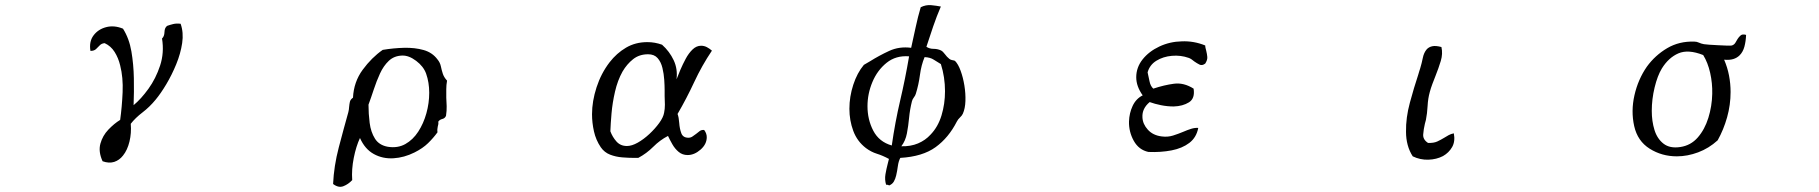

<svg xmlns="http://www.w3.org/2000/svg" viewBox="-20 -651 7040 743"><path d="M679 -559Q691 -525 685 -484.5Q679 -444 662 -402.5Q645 -361 623.5 -325Q602 -289 582 -265Q559 -237 531.5 -216Q504 -195 486 -172Q489 -136 481 -103Q473 -70 456 -49Q442 -31 422 -24.5Q402 -18 377 -27Q360 -64 368.5 -95Q377 -126 399.5 -149.5Q422 -173 445 -187Q452 -237 454.5 -294Q457 -351 445 -398Q438 -427 423.5 -450Q409 -473 385 -484Q373 -483 366 -475.5Q359 -468 351.5 -461Q344 -454 330 -454Q324 -490 342 -514Q360 -538 391 -546Q422 -554 456 -540Q480 -502 488.5 -452Q497 -402 498 -348.5Q499 -295 497 -244Q526 -268 554.5 -307.5Q583 -347 599.5 -397Q616 -447 607 -502Q616 -510 616.5 -527Q617 -544 627 -551Q638 -555 650.5 -558Q663 -561 679 -559Z M1710 -339Q1707 -322 1707 -306Q1707 -290 1707 -273Q1708 -257 1708.5 -240Q1709 -223 1706 -203Q1702 -193 1691.5 -190.5Q1681 -188 1676 -180Q1677 -174 1676 -169.5Q1675 -165 1674 -161Q1673 -156 1672.5 -151Q1672 -146 1673 -139Q1657 -117 1636.5 -97Q1616 -77 1584 -61Q1544 -41 1502.5 -38.5Q1461 -36 1426.5 -55Q1392 -74 1373 -117Q1358 -85 1349 -40Q1340 5 1343 46Q1328 62 1309 69.5Q1290 77 1269 61Q1272 -8 1291 -80.5Q1310 -153 1328 -217Q1329 -222 1330 -227Q1331 -232 1331 -237Q1332 -248 1334 -257Q1336 -266 1346 -273Q1349 -334 1383.5 -381Q1418 -428 1461 -458Q1503 -465 1544 -466Q1585 -467 1619 -457.5Q1653 -448 1673 -421Q1683 -409 1686 -394.5Q1689 -380 1693.5 -366Q1698 -352 1710 -339ZM1629 -366Q1619 -394 1590.5 -415.5Q1562 -437 1536 -436Q1505 -435 1484.5 -415.5Q1464 -396 1450.5 -366.5Q1437 -337 1426.5 -305Q1416 -273 1406 -246Q1406 -211 1410.5 -175.5Q1415 -140 1431 -114.5Q1447 -89 1481 -83Q1519 -77 1548.5 -93.5Q1578 -110 1598.5 -141.5Q1619 -173 1630 -212.5Q1641 -252 1641 -292Q1641 -332 1629 -366Z M2735 -455Q2696 -397 2666.5 -333.5Q2637 -270 2602 -210Q2607 -197 2608.5 -175Q2610 -153 2616.5 -135.5Q2623 -118 2644 -118Q2653 -118 2660 -123Q2667 -128 2674 -133Q2681 -139 2688 -144Q2695 -149 2705 -148Q2715 -135 2715 -120Q2715 -93 2691 -72Q2667 -51 2641 -51Q2621 -51 2606.5 -63Q2592 -75 2582 -92.5Q2572 -110 2565 -125Q2534 -109 2508 -83Q2482 -57 2450 -40H2434Q2413 -40 2388 -42Q2363 -44 2341 -52.5Q2319 -61 2305 -81Q2286 -109 2278.5 -142.5Q2271 -176 2271 -209Q2271 -259 2288.5 -313Q2306 -367 2339 -410Q2366 -445 2402.5 -466.5Q2439 -488 2485 -488Q2500 -488 2514 -485.5Q2528 -483 2542 -478Q2571 -452 2587 -418Q2603 -384 2598 -344Q2598 -344 2603.5 -357.5Q2609 -371 2613 -381Q2622 -402 2633.5 -423.5Q2645 -445 2660 -459.5Q2675 -474 2693 -474Q2705 -474 2715.5 -468.5Q2726 -463 2735 -455ZM2552 -302Q2552 -319 2550.5 -342Q2549 -365 2543.5 -388Q2538 -411 2525 -426Q2512 -441 2488 -441Q2454 -441 2430 -422Q2406 -403 2389 -374Q2370 -340 2360 -296.5Q2350 -253 2346.5 -212.5Q2343 -172 2342 -143Q2350 -121 2365.5 -103.5Q2381 -86 2406 -86Q2425 -86 2448 -99Q2471 -112 2493 -132.5Q2515 -153 2531 -175Q2547 -197 2550 -215Q2553 -229 2553 -246Q2553 -263 2552 -279Q2552 -285 2552 -291Q2552 -297 2552 -302Z M3706 -211Q3703 -204 3695 -196.5Q3687 -189 3683 -181Q3651 -118 3600.5 -81.5Q3550 -45 3464 -40Q3457 -27 3454.5 -8Q3452 11 3448 28Q3445 41 3439 51.5Q3433 62 3420 67Q3419 64 3413 64Q3410 64 3409 64Q3403 44 3406.5 23.5Q3410 3 3415 -16Q3416 -21 3417.5 -26Q3419 -31 3420 -36Q3396 -49 3373.5 -56Q3351 -63 3331 -78Q3297 -104 3282 -144.5Q3267 -185 3267 -230Q3267 -277 3282 -323Q3297 -369 3323 -400Q3329 -403 3335 -407Q3341 -411 3347 -414Q3382 -436 3421 -454Q3460 -472 3506 -466Q3515 -506 3523.5 -546Q3532 -586 3543 -623Q3563 -633 3583.5 -631Q3604 -629 3619 -626Q3620 -626 3621 -626Q3605 -589 3591.5 -549.5Q3578 -510 3565 -470Q3577 -462 3592.5 -462Q3608 -462 3621 -456Q3629 -452 3636.5 -441.5Q3644 -431 3654 -423Q3659 -419 3666.5 -418Q3674 -417 3676 -415Q3688 -403 3697.5 -377Q3707 -351 3712 -320Q3717 -289 3716 -260Q3715 -231 3706 -211ZM3498 -433Q3447 -437 3411 -408Q3375 -379 3356 -333.5Q3337 -288 3337 -240Q3337 -188 3359.5 -145Q3382 -102 3431 -88Q3444 -179 3463.5 -262Q3483 -345 3498 -433ZM3637 -298Q3637 -325 3633 -351.5Q3629 -378 3621 -403Q3607 -411 3593.5 -420Q3580 -429 3558 -430Q3545 -399 3540 -361Q3535 -323 3524 -288Q3522 -281 3516.5 -274Q3511 -267 3509 -259Q3501 -227 3498 -195Q3495 -163 3489.5 -134.5Q3484 -106 3468 -85Q3504 -84 3532.5 -96Q3561 -108 3581 -130Q3610 -160 3623.5 -204.5Q3637 -249 3637 -298Z M4644 -405Q4632 -396 4622 -401Q4612 -406 4602 -413Q4597 -417 4591.5 -421Q4586 -425 4580 -427Q4549 -438 4515 -435Q4481 -432 4455 -416Q4429 -400 4421 -371Q4425 -354 4428.5 -336Q4432 -318 4443 -308Q4485 -322 4523 -327Q4561 -332 4599 -308Q4605 -270 4581 -255Q4557 -240 4522 -239Q4497 -239 4472.5 -244Q4448 -249 4429 -256Q4399 -231 4401 -197Q4402 -171 4422 -149Q4442 -127 4476 -123Q4499 -120 4519.5 -126.5Q4540 -133 4559 -141Q4575 -148 4589.5 -152.5Q4604 -157 4617 -156Q4610 -119 4582.5 -98Q4555 -77 4513.5 -69Q4472 -61 4424 -63Q4387 -71 4367.5 -106Q4348 -141 4349 -181Q4350 -213 4363 -241Q4376 -269 4402 -282Q4377 -317 4377 -352Q4377 -390 4401.5 -421Q4426 -452 4466.5 -471Q4507 -490 4553 -491Q4600 -493 4644 -475Q4644 -469 4645.5 -464Q4647 -459 4648 -454Q4651 -442 4652 -430.5Q4653 -419 4644 -405Z M5606 -135Q5612 -104 5599.5 -82Q5587 -60 5564 -47Q5539 -34 5507.5 -33Q5476 -32 5447 -46Q5434 -66 5427.5 -90Q5421 -114 5421 -141Q5420 -195 5436 -254Q5452 -313 5468 -361Q5470 -368 5472 -374.5Q5474 -381 5476 -387Q5482 -407 5486 -427Q5490 -447 5501 -460Q5509 -469 5522.5 -472Q5536 -475 5558 -469Q5564 -443 5555.5 -415Q5547 -387 5535 -357Q5529 -342 5523 -326Q5517 -310 5513 -295Q5506 -270 5504.5 -241Q5503 -212 5498 -187Q5497 -183 5496 -179.5Q5495 -176 5494 -172Q5489 -151 5487.5 -131Q5486 -111 5506 -98Q5528 -97 5542 -103.5Q5556 -110 5569 -118Q5577 -123 5586 -128Q5595 -133 5606 -135Z M6737 -516Q6736 -491 6730.5 -470.5Q6725 -450 6712 -437Q6702 -427 6687.5 -422.5Q6673 -418 6652 -420Q6665 -390 6671 -358.5Q6677 -327 6677 -295Q6677 -245 6663.5 -197Q6650 -149 6627 -108Q6593 -77 6551.5 -61.5Q6510 -46 6469 -46Q6411 -46 6364 -75.5Q6317 -105 6304 -163Q6291 -221 6305 -282.5Q6319 -344 6353 -393Q6385 -437 6431.5 -464.5Q6478 -492 6537 -490Q6546 -490 6554.5 -486Q6563 -482 6574 -480Q6579 -479 6594.5 -478Q6610 -477 6629 -476Q6648 -475 6663 -474.5Q6678 -474 6682 -475Q6691 -478 6695.5 -485.5Q6700 -493 6704 -500Q6709 -508 6716 -514Q6723 -520 6737 -516ZM6606 -288Q6607 -329 6598 -369Q6589 -409 6571 -438Q6513 -461 6475 -444.5Q6437 -428 6411 -386Q6394 -358 6383 -312.5Q6372 -267 6372 -222Q6372 -182 6382.5 -148Q6393 -114 6417.5 -95Q6442 -76 6482 -82Q6523 -88 6550 -119Q6577 -150 6591 -195Q6605 -240 6606 -288Z"/></svg>

Font: Yuji Syuku
Style: Regular
Weight: 400
Designer: Kataoka Yuji
Foundry: Kinuta Font Factory
Version: Version 3.002